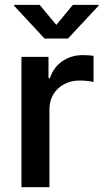

<svg xmlns="http://www.w3.org/2000/svg" viewBox="-20 -784 433 804"><path d="M69.8 0V-545.9H183.1V-456.5H189Q204.1 -502.4 241.2 -527.8Q278.3 -553.2 325.7 -553.2Q336.4 -553.2 349.6 -552.5Q362.8 -551.8 371.6 -550.3V-440.4Q364.7 -442.9 347.7 -444.8Q330.6 -446.8 313.5 -446.8Q277.3 -446.8 248.5 -431.4Q219.7 -416 203.4 -388.9Q187 -361.8 187 -326.2V0ZM146 -763.7 215.8 -679.7 285.2 -763.7H392.6V-759.8L264.6 -622.6H166.5L39.1 -759.8V-763.7Z"/></svg>

Font: Inter Cardless
Style: Medium
Weight: 500
Designer: Rasmus Andersson
Foundry: rsms
Version: Version 4.001;git-9221beed3